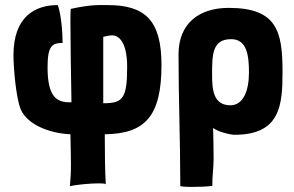

<svg xmlns="http://www.w3.org/2000/svg" viewBox="-20 -528 1156 755"><path d="M392 0C550 -2 615 -70 615 -273C615 -451 548 -508 403 -508C372 -508 340 -511 258 -493C257 -485 257 -465 257 -436C257 -363 259 -236 261 -126C201 -123 167 -149 167 -264C167 -349 186 -359 226 -359C226 -437 213 -495 207 -508C118 -508 33 -463 33 -311C33 -261 43 -141 62 -97C86 -42 167 -4 257 0C258 59 259 95 259 120C259 159 257 172 255 204C281 198 335 193 369 193C383 193 394 194 396 196C393 142 392 87 392 0ZM386 -383C394 -385 410 -389 421 -389C442 -389 480 -371 480 -264C480 -139 462 -122 386 -122ZM396 196V198C397 197 397 197 396 196Z M689 204C705 207 721 207 737 207C763 207 789 206 815 203C814 168 820 132 820 97C820 57 819 16 818 -25C834 -11 884 2 902 2C1082 2 1091 -114 1091 -245C1091 -404 1070 -497 879 -497C764 -497 682 -437 682 -314C682 -140 689 30 689 204ZM886 -114C818 -114 814 -177 814 -235C814 -314 815 -374 889 -374C951 -374 959 -310 959 -243C959 -170 936 -114 886 -114Z"/></svg>

Font: HEYCLAY
Style: Regular
Weight: 400
Designer: Marcelo Magalhaes
Foundry: Marcelo Magalhães
Version: Version 1.300;hotconv 1.0.109;makeotfexe 2.5.65596